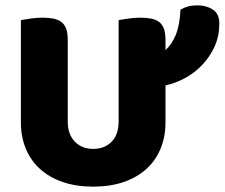

<svg xmlns="http://www.w3.org/2000/svg" viewBox="-20 -681 839 717"><path d="M598 -224Q598 -170 579.5 -125.5Q561 -81 526 -49.5Q491 -18 441 -1Q391 16 328 16Q265 16 215 -1Q165 -18 130 -49.5Q95 -81 76.5 -125.5Q58 -170 58 -224V-606Q69 -608 93 -611.5Q117 -615 139 -615Q162 -615 179.5 -611.5Q197 -608 209 -599Q221 -590 227 -574Q233 -558 233 -532V-227Q233 -179 259.5 -152Q286 -125 328 -125Q371 -125 397 -152Q423 -179 423 -227V-606Q434 -608 458 -611.5Q482 -615 504 -615Q527 -615 544.5 -611.5Q562 -608 574 -599Q586 -590 592 -574Q598 -558 598 -532V-494Q623 -517 637 -552Q651 -587 654 -645Q668 -653 682.5 -657Q697 -661 718 -661Q750 -661 774.5 -645.5Q799 -630 799 -593Q799 -546 781.5 -507.5Q764 -469 735.5 -439Q707 -409 671 -389.5Q635 -370 598 -362Z"/></svg>

Font: Baloo Bhaina
Style: Regular
Weight: 400
Designer: Manish Minz, Shuchita Grover and Ek Type
Foundry: Ek Type
Version: Version 1.443;PS 1.000;hotconv 16.6.51;makeotf.lib2.5.65220;